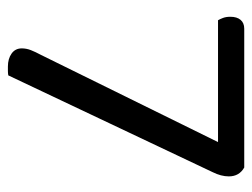

<svg xmlns="http://www.w3.org/2000/svg" viewBox="-98 -550 653 498"><g transform="rotate(90 229.0 -301.5)"><path d="M415 -608Q438 -595 438 -568Q438 -548 427 -526L176 4Q170 5 164.5 5Q159 5 153 5Q133 5 119.5 -4.5Q106 -14 106 -31Q106 -43 110.5 -54.5Q115 -66 123 -81L349 -540H33Q30 -545 27 -553Q24 -561 24 -572Q24 -589 32 -598.5Q40 -608 55 -608Z"/></g></svg>

Font: Baloo Bhai 2
Style: Regular
Weight: 400
Designer: Supriya Tembe, Noopur Datye and Ek Type
Foundry: Ek Type
Version: Version 1.640;PS 1.000;hotconv 16.6.51;makeotf.lib2.5.65220;